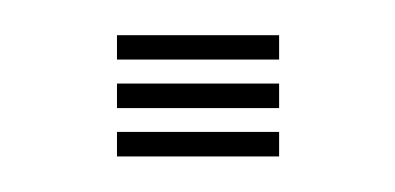

<svg xmlns="http://www.w3.org/2000/svg" viewBox="-20 -88 222 108"><path d="M45.8 -54.5V-68.2H137V-54.5ZM45.8 -27.2V-41H137V-27.2ZM45.8 0V-13.8H137V0Z"/></svg>

Font: Big Shoulders Inline Display Medium
Style: Regular
Weight: 500
Designer: Patric King
Foundry: XO Type Co
Version: Version 1.000